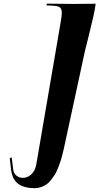

<svg xmlns="http://www.w3.org/2000/svg" viewBox="-20 -821 537 1037"><path d="M496.6 -800.8Q494.6 -777.3 482.4 -723.9Q470.2 -670.4 455.3 -611.6Q440.4 -552.7 438 -542L330.6 -44.9Q326.2 -24.4 324 -14.6Q321.8 -4.9 315.9 18.1Q310.1 41 305.4 54.2Q300.8 67.4 292.5 88.6Q284.2 109.9 275.9 122.6Q267.6 135.3 255.6 150.9Q243.7 166.5 231 175Q218.3 183.6 201.7 189.5Q185.1 195.3 166.5 195.3Q111.3 195.3 79.1 172.4Q46.9 149.4 40 96.7L32.7 33.7L43 28.8L51.3 94.2Q53.7 115.2 68.6 127.4Q83.5 139.6 103.5 139.6Q128.4 139.6 149.2 120.6Q169.9 101.6 176.3 65.4L306.6 -694.8Q314 -736.3 314 -752Q314 -777.3 297.6 -784.4Q281.2 -791.5 231.4 -791.5L232.9 -801.3L377 -799.8Z"/></svg>

Font: QumpellkaNo12
Style: Regular
Weight: 500
Designer: gluk (gluksza@wp.pl)
Foundry: gluk (gluksza@wp.pl)
Version: Version 00.480